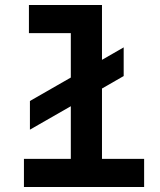

<svg xmlns="http://www.w3.org/2000/svg" viewBox="-20 -750 640 770"><path d="M76 0V-113H264V-324L100 -230V-345L264 -439V-617H96V-730H389V-510L476 -560V-445L389 -395V-113H558V0Z"/></svg>

Font: Tiny
Style: Bold
Weight: 700
Monospace: yes
Designer: Philipp Nurullin, Konstantin Bulenkov
Foundry: JetBrains
Version: Version 2.251; ttfautohint (v1.8.4.7-5d5b)